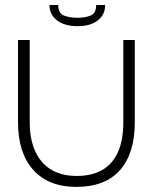

<svg xmlns="http://www.w3.org/2000/svg" viewBox="-20 -720 607 754"><path d="M280 14Q170.7 14 110.8 -52.5Q50.8 -119 50.8 -240V-563H96.7V-240.2Q96.7 -187.3 109.8 -147.8Q122.8 -108.3 146.8 -81.8Q170.8 -55.2 204.7 -42.1Q238.5 -29 280 -29Q339.7 -29 380.4 -51.8Q421.2 -74.7 442.8 -121.9Q464.3 -169.2 464.3 -240.2V-563H509.3V-240Q509.3 -117 450.8 -51.5Q392.3 14 280 14ZM284.5 -617.2Q233.7 -617.2 203.9 -640Q174.2 -662.8 174.2 -700.3H208.7Q208.7 -667.8 231 -659Q253.3 -650.2 283.7 -650.2Q314.2 -650.2 335.9 -658.9Q357.7 -667.7 357.7 -700.3H393Q393 -662.8 364.2 -640Q335.5 -617.2 284.5 -617.2Z"/></svg>

Font: Darker Grotesque Light
Style: Regular
Weight: 300
Designer: Gabriel Lam
Foundry: TypeRant
Version: Version 1.000;gftools[0.9.28]